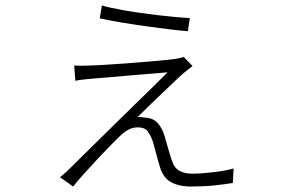

<svg xmlns="http://www.w3.org/2000/svg" viewBox="-20 -647 1040 701"><path d="M352 -627Q383 -618 428.5 -610Q474 -602 521 -596Q568 -590 609.5 -586Q651 -582 673 -581L666 -533Q640 -535 598.5 -540Q557 -545 511 -551.5Q465 -558 420 -565.5Q375 -573 344 -580ZM683 -406Q675 -400 667 -393.5Q659 -387 654 -383Q646 -377 624.5 -356.5Q603 -336 576.5 -311Q550 -286 524 -260.5Q498 -235 482 -219Q493 -221 505 -218Q539 -217 556 -197.5Q573 -178 581 -150Q584 -140 587.5 -127Q591 -114 595 -101Q599 -88 602.5 -76Q606 -64 609 -57Q617 -33 635.5 -23Q654 -13 683 -13Q699 -13 720 -14.5Q741 -16 761.5 -18.5Q782 -21 801 -24.5Q820 -28 833 -32L830 21Q818 23 800.5 25.5Q783 28 762.5 30Q742 32 720 33Q698 34 678 34Q632 34 603.5 17.5Q575 1 564 -37Q561 -46 557.5 -59.5Q554 -73 550 -86.5Q546 -100 543 -112.5Q540 -125 537 -133Q529 -155 518.5 -168.5Q508 -182 482 -182Q466 -182 451 -174.5Q436 -167 422 -154Q410 -143 387 -119.5Q364 -96 338 -68.5Q312 -41 287 -13Q262 15 247 34L199 0Q206 -5 212.5 -11Q219 -17 228 -25Q249 -46 278.5 -75Q308 -104 341 -136.5Q374 -169 409 -203.5Q444 -238 477.5 -270.5Q511 -303 540.5 -332Q570 -361 592 -383Q572 -381 533.5 -378Q495 -375 453.5 -371.5Q412 -368 374 -364.5Q336 -361 318 -360Q299 -358 283.5 -356.5Q268 -355 255 -352L251 -408Q263 -407 280 -407Q297 -407 314 -408Q326 -408 349.5 -409.5Q373 -411 402.5 -413Q432 -415 464.5 -417.5Q497 -420 527 -422.5Q557 -425 582 -427.5Q607 -430 621 -432Q630 -434 638 -435.5Q646 -437 651 -439Z"/></svg>

Font: SpoqaHanSansJP-Light
Style: Regular
Weight: 300
Designer: [Source Han Sans]
Ryoko NISHIZUKA  (kana & ideographs); Paul D. Hunt (Latin, Greek & Cyrillic); Wenlong ZHANG  (bopomofo
Foundry: Spoqa (http://bi.spoqa.com)
Version: Version 1.002.20150607